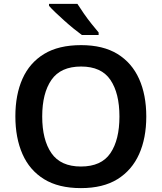

<svg xmlns="http://www.w3.org/2000/svg" viewBox="-20 -957 831 987"><path d="M732 -358Q732 -247 695 -164.5Q658 -82 584 -36Q510 10 396 10Q281 10 206.5 -36Q132 -82 95.5 -165Q59 -248 59 -359Q59 -470 95.5 -552Q132 -634 206.5 -679.5Q281 -725 397 -725Q510 -725 584 -679.5Q658 -634 695 -551.5Q732 -469 732 -358ZM197 -358Q197 -238 244.5 -169.5Q292 -101 396 -101Q501 -101 547.5 -169.5Q594 -238 594 -358Q594 -478 547.5 -546.5Q501 -615 397 -615Q292 -615 244.5 -546.5Q197 -478 197 -358ZM378 -937Q392 -915 411 -887.5Q430 -860 450.5 -834.5Q471 -809 487 -790V-777H401Q383 -790 359 -809.5Q335 -829 310.5 -851Q286 -873 265 -893Q244 -913 232 -927V-937Z"/></svg>

Font: Noto Sans Kawi SemiBold
Style: Regular
Weight: 600
Designer: Fadhl Haqq
Version: Version 1.000